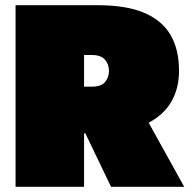

<svg xmlns="http://www.w3.org/2000/svg" viewBox="-20 -720 745 740"><path d="M40 0V-700H355Q467 -700 536 -670.5Q605 -641 637.5 -585Q670 -529 670 -447Q670 -381 641.5 -330Q613 -279 553 -247L690 0H408L309 -206H304V0ZM304 -386H334Q370 -386 385 -404Q400 -422 400 -447Q400 -472 384.5 -490Q369 -508 334 -508H304Z"/></svg>

Font: Golos Text Black
Style: Regular
Weight: 900
Designer: A.Korolkova, Vitaly Kuzmin
Foundry: ParaType Ltd
Version: Version 2.004